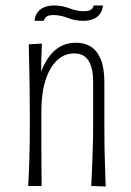

<svg xmlns="http://www.w3.org/2000/svg" viewBox="-20 -679 479 701"><path d="M366 2 313 0Q314 -17 315 -39Q316 -61 317 -87.5Q318 -114 319 -147.5Q320 -181 320 -222Q320 -250 320 -278Q320 -306 320 -331.5Q320 -357 320 -379Q320 -416 312 -439Q304 -462 289 -473Q274 -484 251 -484Q215 -484 188 -458.5Q161 -433 146 -385.5Q131 -338 131 -271L103 -247Q103 -292 109 -333.5Q115 -375 127 -409Q139 -443 157 -469Q175 -495 200 -509Q225 -523 257 -523Q289 -523 312 -508.5Q335 -494 348 -462Q361 -430 361 -379Q361 -350 361 -329.5Q361 -309 361 -286Q361 -263 361 -225Q361 -180 361.5 -146.5Q362 -113 363 -86.5Q364 -60 364.5 -38.5Q365 -17 366 2ZM83 0Q84 -20 85 -42Q86 -64 87 -92Q88 -120 88.5 -157.5Q89 -195 89 -247Q89 -316 88 -373.5Q87 -431 86 -469Q85 -507 85 -517L133 -520Q132 -501 131 -465.5Q130 -430 130 -381.5Q130 -333 131 -271Q131 -202 131 -150.5Q131 -99 131.5 -63Q132 -27 132 0ZM140 -603H106Q108 -622 117.5 -634.5Q127 -647 142.5 -653Q158 -659 178 -659Q207 -659 234 -648.5Q261 -638 286 -638Q301 -638 310 -642.5Q319 -647 322 -659H356Q354 -640 344.5 -627.5Q335 -615 319.5 -609Q304 -603 284 -603Q254 -603 227.5 -613.5Q201 -624 175 -624Q160 -624 152 -619.5Q144 -615 140 -603Z"/></svg>

Font: Truculenta ExtraLight
Style: Regular
Weight: 250
Version: Version 1.002